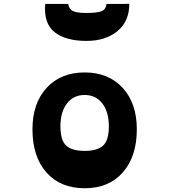

<svg xmlns="http://www.w3.org/2000/svg" viewBox="-20 -990 902 1023"><path d="M441 -772Q330 -772 271 -818.5Q212 -865 221 -969H343Q348 -941 369 -931Q390 -921 441 -921Q499 -921 521.5 -930.5Q544 -940 548 -969H640L669 -970Q669 -876 605.5 -824Q542 -772 441 -772ZM709 -301Q709 -156 634.5 -71.5Q560 13 431 13Q302 13 227.5 -71Q153 -155 153 -301Q153 -440 228.5 -522Q304 -604 431 -604Q558 -604 633.5 -522Q709 -440 709 -301ZM560 -317Q560 -394 525 -439Q490 -484 431 -484Q372 -484 337 -439Q302 -394 302 -317Q302 -242 333 -214Q364 -186 431 -186Q498 -186 529 -214Q560 -242 560 -317Z"/></svg>

Font: OpenDyslexic
Style: Bold
Weight: 800
Designer: Abbie Gonzalez
Version: Version 0.920;hotconv 1.0.109;makeotfexe 2.5.65596